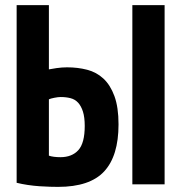

<svg xmlns="http://www.w3.org/2000/svg" viewBox="-20 -720 708 750"><path d="M497 -700H623V0H497ZM45 -700H171V-449Q180 -451 201 -454Q222 -457 242 -457Q284 -457 320.5 -447.5Q357 -438 384 -413Q411 -388 427 -344.5Q443 -301 443 -234Q443 -111 387 -50.5Q331 10 207 10Q195 10 176 9.5Q157 9 134.5 7.5Q112 6 88.5 2.5Q65 -1 45 -6ZM171 -112Q179 -109 191 -107.5Q203 -106 216 -106Q261 -106 286 -133.5Q311 -161 311 -228Q311 -262 304 -284Q297 -306 285 -319Q273 -332 255.5 -336.5Q238 -341 217 -341Q207 -341 192 -338Q177 -335 171 -332Z"/></svg>

Font: PT Sans Narrow
Style: Bold
Weight: 700
Width: 3
Designer: A.Korolkova, O.Umpeleva, V.Yefimov
Foundry: ParaType Ltd
Version: Version 2.003W OFL